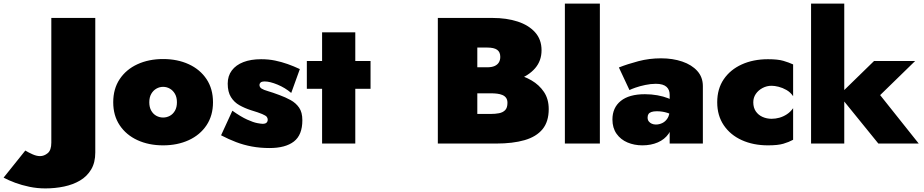

<svg xmlns="http://www.w3.org/2000/svg" viewBox="-216 -800 5150 1070"><path d="M-75 39 -196 190Q-168 205 -131.5 218.5Q-95 232 -52 241Q-9 250 37 250Q91 250 141 239.5Q191 229 230 206Q269 183 292 144.5Q315 106 315 50V-700H70V-5Q70 37 50 53.5Q30 70 7 70Q-12 70 -34.5 60Q-57 50 -75 39Z M415 -230Q415 -156 451 -102Q487 -48 550 -19Q613 10 693 10Q773 10 836 -19Q899 -48 935 -102Q971 -156 971 -230Q971 -305 935 -359Q899 -413 836 -442Q773 -471 693 -471Q613 -471 550 -442Q487 -413 451 -359Q415 -305 415 -230ZM616 -230Q616 -258 627 -277Q638 -296 655.5 -306Q673 -316 693 -316Q713 -316 730.5 -306Q748 -296 759 -277Q770 -258 770 -230Q770 -202 759 -183Q748 -164 730.5 -154.5Q713 -145 693 -145Q673 -145 655.5 -154.5Q638 -164 627 -183Q616 -202 616 -230Z M1079 -183 1016 -46Q1058 -24 1100 -8Q1142 8 1188 16.5Q1234 25 1286 25Q1375 25 1422 -11.5Q1469 -48 1469 -130Q1469 -174 1451 -200Q1433 -226 1404 -242Q1375 -258 1342 -270Q1302 -285 1277.5 -292Q1253 -299 1241.5 -306.5Q1230 -314 1230 -327Q1230 -334 1236 -340Q1242 -346 1260 -346Q1288 -346 1330.5 -328.5Q1373 -311 1407 -282L1455 -415Q1421 -431 1387 -443Q1353 -455 1317 -462.5Q1281 -470 1239 -470Q1182 -470 1140.5 -454Q1099 -438 1076 -407.5Q1053 -377 1053 -334Q1053 -288 1071 -259Q1089 -230 1118.5 -213.5Q1148 -197 1182 -186Q1225 -173 1245 -164.5Q1265 -156 1270.5 -149Q1276 -142 1276 -133Q1276 -123 1269.5 -116.5Q1263 -110 1247 -110Q1239 -110 1217.5 -114Q1196 -118 1161.5 -133.5Q1127 -149 1079 -183Z M1494 -460V-305H1849V-460ZM1579 -620V0H1764V-620Z M2386 -335H2529Q2607 -335 2668.5 -356.5Q2730 -378 2766 -419.5Q2802 -461 2802 -520Q2802 -580 2766 -620Q2730 -660 2668.5 -680Q2607 -700 2529 -700H2224V0H2549Q2642 0 2707.5 -19Q2773 -38 2807.5 -80Q2842 -122 2842 -192Q2842 -248 2815.5 -287.5Q2789 -327 2746 -352Q2703 -377 2651.5 -388.5Q2600 -400 2549 -400H2386V-280H2519Q2538 -280 2554.5 -278Q2571 -276 2584 -270.5Q2597 -265 2604.5 -254.5Q2612 -244 2612 -227Q2612 -199 2599 -186Q2586 -173 2565 -169Q2544 -165 2519 -165H2444V-535H2499Q2537 -535 2554.5 -522.5Q2572 -510 2572 -483Q2572 -465 2564 -452Q2556 -439 2540 -432Q2524 -425 2499 -425H2386Z M2932 -780V0H3127V-780Z M3393 -145Q3393 -157 3398 -164.5Q3403 -172 3414.5 -176Q3426 -180 3445 -180Q3475 -180 3503.5 -171Q3532 -162 3549 -147V-226Q3534 -242 3507.5 -252.5Q3481 -263 3447.5 -269Q3414 -275 3378 -275Q3290 -275 3243.5 -237.5Q3197 -200 3197 -134Q3197 -87 3220 -54.5Q3243 -22 3281 -6Q3319 10 3364 10Q3412 10 3450 -6.5Q3488 -23 3510 -54.5Q3532 -86 3532 -130L3516 -190Q3516 -160 3504.5 -141.5Q3493 -123 3475.5 -114.5Q3458 -106 3439 -106Q3427 -106 3416.5 -110.5Q3406 -115 3399.5 -123.5Q3393 -132 3393 -145ZM3292 -298Q3301 -303 3325 -311.5Q3349 -320 3380 -326.5Q3411 -333 3439 -333Q3460 -333 3475 -328.5Q3490 -324 3499 -315.5Q3508 -307 3512 -296Q3516 -285 3516 -272V0H3701V-320Q3701 -370 3670 -404.5Q3639 -439 3586 -457Q3533 -475 3468 -475Q3402 -475 3341.5 -459Q3281 -443 3233 -424Z M3982 -230Q3982 -256 3996 -276.5Q4010 -297 4033.5 -309.5Q4057 -322 4084 -322Q4101 -322 4123 -316.5Q4145 -311 4167 -298.5Q4189 -286 4204 -264V-441Q4180 -452 4149.5 -461Q4119 -470 4064 -470Q3982 -470 3918 -441Q3854 -412 3817.5 -358.5Q3781 -305 3781 -230Q3781 -156 3817.5 -102Q3854 -48 3918 -19Q3982 10 4064 10Q4119 10 4149.5 1Q4180 -8 4204 -21V-197Q4189 -176 4169 -163Q4149 -150 4127.5 -144Q4106 -138 4084 -138Q4057 -138 4033.5 -148.5Q4010 -159 3996 -179.5Q3982 -200 3982 -230Z M4304 -780V0H4489V-780ZM4655 -460 4460 -270 4679 0H4904L4689 -270L4884 -460Z"/></svg>

Font: Jost Black
Style: Regular
Weight: 900
Version: Version 3.710